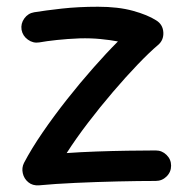

<svg xmlns="http://www.w3.org/2000/svg" viewBox="-20 -513 574 578"><path d="M44.9 -423.3Q42 -441.9 53.2 -457.5Q64.5 -473.1 83 -476.1Q115.2 -481.4 165.8 -487.1Q216.3 -492.7 274.9 -492.7Q335.9 -492.7 380.1 -480.5Q424.3 -468.3 450.2 -451.7Q470.2 -439.5 471.7 -415.8Q473.1 -392.1 455.6 -377.4Q430.2 -356 394.5 -318.8Q358.9 -281.7 320.1 -236.3Q281.2 -190.9 244.9 -143.3Q208.5 -95.7 180.7 -52.2Q222.7 -55.2 270.3 -56.9Q317.9 -58.6 364.3 -59.3Q410.6 -60.1 448.7 -60.1Q467.8 -60.1 481.4 -46.6Q495.1 -33.2 495.1 -14.2Q495.1 4.9 481.4 18.3Q467.8 31.7 448.7 31.7Q398.4 31.7 334 33.2Q269.5 34.7 206.5 37.6Q143.6 40.5 97.7 44.9Q78.1 46.4 65.2 35.6Q52.2 24.9 48.6 8.5Q44.9 -7.8 52.2 -22.5Q74.7 -65.4 108.4 -114.5Q142.1 -163.6 181.4 -213.4Q220.7 -263.2 260.5 -308.3Q300.3 -353.5 335 -388.2Q312 -392.6 282.5 -395.5Q252.9 -398.4 219.7 -397.5Q182.6 -396 151.1 -392.6Q119.6 -389.2 98.1 -385.3Q79.6 -382.3 64 -393.6Q48.3 -404.8 44.9 -423.3Z"/></svg>

Font: Mikhak-FD Medium
Style: Regular
Weight: 500
Designer: Amin Abedi
Version: Version 3.2